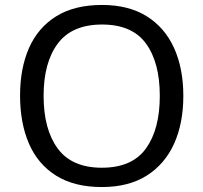

<svg xmlns="http://www.w3.org/2000/svg" viewBox="-20 -745 821 775"><path d="M720 -358Q720 -247 682.5 -164.5Q645 -82 572 -36Q499 10 391 10Q280 10 206.5 -36Q133 -82 97 -165Q61 -248 61 -359Q61 -469 97 -551Q133 -633 206.5 -679Q280 -725 392 -725Q499 -725 572 -679.5Q645 -634 682.5 -551.5Q720 -469 720 -358ZM156 -358Q156 -223 213 -145.5Q270 -68 391 -68Q513 -68 569 -145.5Q625 -223 625 -358Q625 -493 569 -569.5Q513 -646 392 -646Q271 -646 213.5 -569.5Q156 -493 156 -358Z"/></svg>

Font: Noto Sans Nushu
Style: Regular
Weight: 400
Designer: Lisa Huang
Foundry: Lisa Huang
Version: Version 1.003; ttfautohint (v1.8.4.7-5d5b)